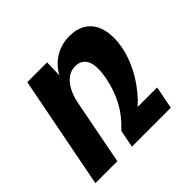

<svg xmlns="http://www.w3.org/2000/svg" viewBox="-138 -719 878 878"><g transform="rotate(-45 301.0 -280.0)"><path d="M17.1 0H159.2L220.2 -314.9C227.1 -351.1 239.7 -381.8 257.8 -405.3C275.9 -428.7 298.8 -443.8 330.1 -443.8C360.8 -443.8 381.3 -428.7 390.6 -402.3C395 -390.1 396.5 -376 396.5 -360.4C396.5 -340.3 394 -323.2 390.6 -305.2C382.3 -262.2 369.1 -222.7 349.1 -185.5C329.6 -149.4 306.2 -119.1 270 -85.4L253.4 0H504.9L526.4 -109.9H400.4C431.2 -137.7 461.4 -173.3 486.8 -214.8C513.2 -257.8 533.2 -307.1 542 -355C545.4 -374 547.4 -392.1 547.4 -410.6C547.4 -445.3 540.5 -474.6 527.8 -497.6C506.8 -535.6 467.8 -560.1 409.2 -560.1C372.1 -560.1 339.8 -550.3 312.5 -533.2C287.6 -517.6 263.2 -492.7 249.5 -464.8L251.5 -546.9H123.5Z"/></g></svg>

Font: Hack
Style: Bold Oblique
Weight: 700
Italic angle: -12°
Monospace: yes
Designer: Christopher Simpkins
Foundry: Christopher Simpkins
Version: Version 2.010